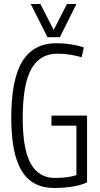

<svg xmlns="http://www.w3.org/2000/svg" viewBox="-20 -925 498 955"><path d="M36 -338Q36 -531 91.5 -620.5Q147 -710 260 -710Q335 -710 397 -689L386 -640Q327 -658 265 -658Q178 -658 135.5 -581.5Q93 -505 93 -337Q93 -182 133 -111Q173 -40 253 -40Q319 -40 360 -54V-300H236V-350H413V-18Q384 -4 341 3Q298 10 249 10Q140 10 88 -75Q36 -160 36 -338ZM360 -905 278 -740H216L133 -905H181L247 -776L313 -905Z"/></svg>

Font: Georama SemiCondensed Light
Style: Regular
Weight: 300
Width: 4
Designer: Jean-Baptiste Levee
Foundry: Production Type
Version: Version 1.000